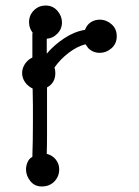

<svg xmlns="http://www.w3.org/2000/svg" viewBox="-20 -616 502 694"><path d="M187 -494Q170 -477 149 -476V-422Q175 -453 212 -477.5Q249 -502 287 -508Q295 -528 309.5 -536.5Q324 -545 341 -545Q364 -545 383 -528.5Q402 -512 402 -485Q402 -458 383 -441.5Q364 -425 341 -425Q316 -425 299 -442L289 -456Q258 -448 227.5 -424.5Q197 -401 177 -372Q180 -363 180 -352Q180 -316 150 -300V-218Q150 -170 150 -131Q150 -92 149 -60Q169 -55 181.5 -39.5Q194 -24 194 -4Q194 22 176.5 40Q159 58 131 58Q105 58 89.5 38.5Q74 19 74 -4Q74 -16 79.5 -29.5Q85 -43 97 -49Q98 -80 98.5 -111.5Q99 -143 99 -175Q99 -203 99 -233Q99 -263 98 -296Q81 -304 70.5 -319Q60 -334 60 -352Q60 -369 70 -384.5Q80 -400 97 -408V-491Q97 -497 98 -498Q85 -514 85 -536Q85 -561 102.5 -578.5Q120 -596 145 -596Q171 -596 187.5 -577Q204 -558 204 -535Q204 -511 187 -494Z"/></svg>

Font: Nelagoney
Style: Regular
Weight: 400
Designer: Kanati
Foundry: Kanati and Michael Everson
Version: Version 2.000